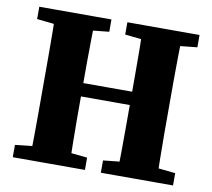

<svg xmlns="http://www.w3.org/2000/svg" viewBox="-74 -742 914 826"><g transform="rotate(10 382.5 -328.5)"><path d="M32.7 0V-53.7L172.9 -68.7H202.1L347.9 -53.7V0ZM105.3 0Q107.3 -51 107.8 -102Q108.3 -153 108.3 -205.5Q108.3 -258 108.3 -310V-347Q108.3 -398.8 108.3 -450.7Q108.3 -502.5 107.8 -554.4Q107.3 -606.3 105.3 -657.3H279.2Q278.2 -607.3 277.2 -555.4Q276.2 -503.6 276.2 -451.8Q276.2 -400 276.2 -347V-316.3Q276.2 -261.6 276.2 -208.6Q276.2 -155.6 277.2 -103.8Q278.2 -52 279.2 0ZM192.1 -308.4V-366.7H573.3V-308.4ZM417.4 0V-53.7L561.1 -68.7H589.2L732.7 -53.7V0ZM486.5 0Q488.5 -51 489 -102.3Q489.5 -153.6 489.5 -207.1Q489.5 -260.6 489.5 -316.3V-347Q489.5 -398.8 489.5 -450.7Q489.5 -502.5 489 -554.4Q488.5 -606.3 486.5 -657.3H660.1Q659.1 -607.3 658.1 -555.4Q657.1 -503.6 657.1 -451.8Q657.1 -400 657.1 -347V-310Q657.1 -259 657.1 -207Q657.1 -155 658.1 -103.5Q659.1 -52 660.1 0ZM32.7 -603.5V-657.3H347.9V-603.5L202.1 -588.5H172.9ZM417.4 -603.5V-657.3H732.7V-603.5L589.2 -588.5H561.1Z"/></g></svg>

Font: Source Serif 4 Variable
Style: Regular
Weight: 400
Designer: Frank Grießhammer
Foundry: Adobe
Version: Version 4.005;hotconv 1.1.0;makeotfexe 2.6.0